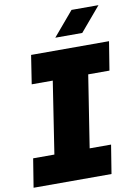

<svg xmlns="http://www.w3.org/2000/svg" viewBox="-99 -962 726 1024"><g transform="rotate(-10 264.0 -449.5)"><path d="M-2 0 23 -155H138L198 -545H84L108 -700H530L505 -545H390L329 -155H445L420 0ZM251 -768 362 -899H508L397 -768Z"/></g></svg>

Font: MuseoModerno ExtraBold
Style: Italic
Weight: 800
Italic angle: -9°
Designer: Pablo Cosgaya, Héctor Gatti, Marcela Romero, and the Authors of The MuseoModerno Project.
Foundry: Omnibus-Type Team
Version: Version 1.003